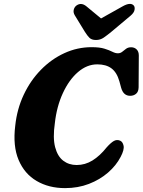

<svg xmlns="http://www.w3.org/2000/svg" viewBox="-20 -956 735 989"><path d="M598.5 -231.5Q612 -226 616.5 -205.5Q621 -185 601.5 -148Q578.5 -103.5 536.5 -67Q494.5 -30.5 438.2 -8.8Q382 13 315 13Q231.5 13 168.8 -23.8Q106 -60.5 75.8 -132.2Q45.5 -204 58.5 -308.5Q67.5 -394 102 -467.5Q136.5 -541 190.5 -596.2Q244.5 -651.5 311.5 -682.2Q378.5 -713 452 -713Q493.5 -713 518.2 -705.2Q543 -697.5 558.5 -689.5Q574 -681.5 587 -681.5Q600 -681.5 609.5 -689.2Q619 -697 629.5 -704.8Q640 -712.5 655.5 -712.5Q672.5 -712.5 683.8 -701.5Q695 -690.5 695 -670.5L694 -506Q693.5 -483.5 681 -473Q668.5 -462.5 650.5 -462.5Q615.5 -462.5 604 -504L595 -537Q582 -583 554.2 -603.8Q526.5 -624.5 481 -624.5Q428 -624.5 381.8 -584.8Q335.5 -545 303.8 -476.2Q272 -407.5 262.5 -321.5Q251.5 -245.5 264 -198Q276.5 -150.5 305.8 -128.2Q335 -106 375 -106Q418.5 -106 456.5 -129.5Q494.5 -153 529.5 -197Q551 -221 566.5 -229.8Q582 -238.5 598.5 -231.5ZM554 -792.5Q531.5 -774 514 -762Q496.5 -750 474.5 -750Q452 -750 440.5 -761.5Q429 -773 417 -792.5L365 -877.5Q356.5 -892 359.8 -905.5Q363 -919 373 -927Q398 -945.5 425 -923.5L500.5 -861L612 -923.5Q653 -946.5 669.5 -927Q675.5 -919.5 673 -905Q670.5 -890.5 653 -875.5Z"/></svg>

Font: Fraunces 72pt SuperSoft
Style: Bold Italic
Weight: 700
Italic angle: -16°
Version: Version 1.000;[0bf87f6ff]